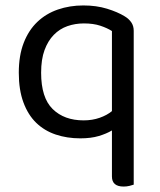

<svg xmlns="http://www.w3.org/2000/svg" viewBox="-20 -495 586 705"><path d="M471 183Q466 185 455.5 187.5Q445 190 434 190Q391 190 391 153V-16Q371 -4 342.5 4.5Q314 13 275 13Q226 13 184.5 -1Q143 -15 113 -44Q83 -73 66 -119Q49 -165 49 -228Q49 -291 67 -337.5Q85 -384 117 -414.5Q149 -445 192.5 -460Q236 -475 286 -475Q334 -475 373 -463Q412 -451 438 -435Q453 -426 462 -413Q471 -400 471 -382ZM287 -53Q319 -53 346 -62.5Q373 -72 391 -87V-381Q374 -392 348.5 -400.5Q323 -409 288 -409Q256 -409 227.5 -399Q199 -389 177.5 -367Q156 -345 143.5 -311Q131 -277 131 -228Q131 -136 173.5 -94.5Q216 -53 287 -53Z"/></svg>

Font: Baloo Chettan 2
Style: Regular
Weight: 400
Designer: Maithili Shingre, Unnati Kotecha and Ek Type
Foundry: Ek Type
Version: Version 1.640;hotconv 1.0.111;makeotfexe 2.5.65597; ttfautoh